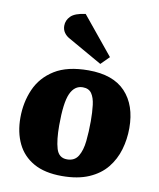

<svg xmlns="http://www.w3.org/2000/svg" viewBox="-90 -879 801 966"><g transform="rotate(10 310.5 -396.0)"><path d="M292 16Q204 16 147.5 -16Q91 -48 63.5 -105Q36 -162 36 -237Q36 -316 65.5 -383Q95 -450 160 -490.5Q225 -531 333 -531Q459 -531 522 -464Q585 -397 585 -280Q585 -223 569.5 -170Q554 -117 520 -75Q486 -33 429.5 -8.5Q373 16 292 16ZM303 -71Q342 -71 360 -101Q378 -131 383 -179Q388 -227 388 -281Q388 -327 383.5 -363.5Q379 -400 364.5 -421Q350 -442 319 -442Q277 -442 256 -395.5Q235 -349 235 -233Q235 -158 248 -114.5Q261 -71 303 -71ZM427 -615 385 -573 211 -672Q194 -681 183.5 -696Q173 -711 173 -731Q173 -759 194 -780Q215 -801 269 -808Z"/></g></svg>

Font: Literata 12pt ExtraBold
Style: Italic
Weight: 800
Italic angle: -2°
Designer: Latin by Veronika Burian and Jose Scaglione. Greek by Irene Vlachou. Cyrillic by Vera Evstafieva
Foundry: TypeTogether
Version: Version 3.002